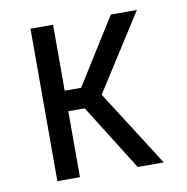

<svg xmlns="http://www.w3.org/2000/svg" viewBox="-65 -583 629 645"><g transform="rotate(-10 250.0 -260.0)"><path d="M354 0 213 -225H157V0H80V-520H157V-295H213L354 -520H443L277 -260L443 0Z"/></g></svg>

Font: HulyMono
Style: Regular
Weight: 400
Monospace: yes
Designer: Belleve Invis
Foundry: Belleve Invis
Version: Version 33.2.5; ttfautohint (v1.8.4)